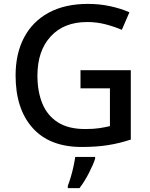

<svg xmlns="http://www.w3.org/2000/svg" viewBox="-20 -744 767 985"><path d="M393 -384H651V-28Q594 -9 534.5 0.5Q475 10 399 10Q235 10 147.5 -87.5Q60 -185 60 -357Q60 -469 103.5 -551.5Q147 -634 230 -679Q313 -724 431 -724Q490 -724 544 -712.5Q598 -701 644 -681L605 -591Q568 -607 522.5 -619Q477 -631 427 -631Q308 -631 240 -557Q172 -483 172 -356Q172 -275 197 -213.5Q222 -152 276 -117Q330 -82 417 -82Q460 -82 489.5 -86.5Q519 -91 544 -97V-291H393ZM468 70Q459 99 436.5 143Q414 187 388 221H328V209Q335 191 343 164.5Q351 138 357 110Q363 82 366 61H468Z"/></svg>

Font: Noto Sans Medium
Style: Regular
Weight: 500
Designer: Monotype Design Team
Foundry: Monotype Imaging Inc.
Version: Version 2.007